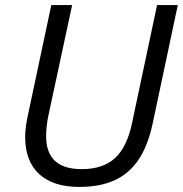

<svg xmlns="http://www.w3.org/2000/svg" viewBox="-20 -734 728 764"><path d="M80.1 -189.5Q80.1 -227.5 91.8 -279.3L184.1 -713.9H267.1L172.4 -273.4Q163.6 -232.4 163.6 -191.4Q163.6 -61 305.2 -61Q389.6 -61 437.7 -105Q485.8 -148.9 505.9 -246.6L605 -713.9H687.5L587.4 -242.2Q568.4 -153.3 530.8 -97.9Q493.2 -42.5 435.3 -16.4Q377.4 9.8 295.9 9.8Q191.4 9.8 135.7 -41.5Q80.1 -92.8 80.1 -189.5Z"/></svg>

Font: Viking Open Sans
Style: Italic
Weight: 400
Italic angle: -12°
Foundry: Ascender Corporation
Version: Version 2.000